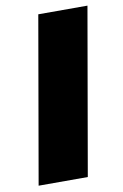

<svg xmlns="http://www.w3.org/2000/svg" viewBox="-81 -748 508 796"><g transform="rotate(-10 172.5 -350.0)"><path d="M16 0H223L345 -700H138Z"/></g></svg>

Font: Fixel Display 20240404 Black
Style: Italic
Weight: 900
Italic angle: -10°
Designer: AlfaBravo + MacPaw
Foundry: Kyrylo Tkachov, Marchela Mozhyna, Serhii Makarenko, Maria Weinstein, Zakhar Kryvoshyya
Version: Version 1.211;Glyphs 3.2 (3225)